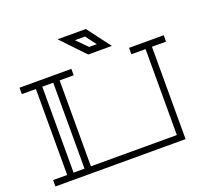

<svg xmlns="http://www.w3.org/2000/svg" viewBox="-149 -1090 1361 1270"><g transform="rotate(-20 531.5 -455.0)"><path d="M1047 -650H948V0H32V-45H131V-650H32V-695H397V-650H298V-45H903V-650H803V-695H1047ZM253 -650H176V-45H253ZM577 -910 701 -746H534L378 -910ZM557 -791H611L555 -865H484Z"/></g></svg>

Font: Geostar
Style: Regular
Weight: 400
Designer: Joe Prince
Foundry: Joe Prince
Version: Version 1.002